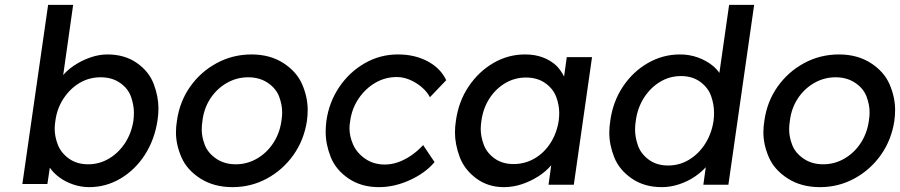

<svg xmlns="http://www.w3.org/2000/svg" viewBox="-20 -760 3703 790"><path d="M347 10Q313 10 281 -1Q249 -12 224.5 -30Q200 -48 185 -70L175 -3H72L178 -740H281L240 -451Q243 -455 247 -459Q267 -480 296 -497.5Q325 -515 357.5 -525.5Q390 -536 422 -536Q493 -536 543 -501Q593 -466 612.5 -414.5Q632 -363 632 -313Q632 -290 628 -264Q616 -185 576 -123Q536 -61 476 -25.5Q416 10 347 10ZM343 -84Q389 -84 428.5 -107.5Q468 -131 494.5 -171.5Q521 -212 529 -264Q531 -281 531 -296Q531 -328 519 -362Q507 -396 474 -419Q441 -442 394 -442Q347 -442 308 -419Q269 -396 242 -355.5Q215 -315 208 -264Q205 -246 205 -230Q205 -198 218 -164.5Q231 -131 263.5 -107.5Q296 -84 343 -84Z M937 10Q860 10 804.5 -25.5Q749 -61 726.5 -113Q704 -165 704 -215Q704 -238 708 -263Q719 -342 762.5 -403.5Q806 -465 872 -500.5Q938 -536 1015 -536Q1091 -536 1146 -500.5Q1201 -465 1223.5 -412.5Q1246 -360 1246 -308Q1246 -286 1243 -263Q1231 -184 1187.5 -122.5Q1144 -61 1078.5 -25.5Q1013 10 937 10ZM950 -84Q997 -84 1037.5 -107.5Q1078 -131 1104.5 -171.5Q1131 -212 1138 -263Q1141 -281 1141 -298Q1141 -329 1128.5 -362.5Q1116 -396 1082 -419Q1048 -442 1001 -442Q954 -442 913 -418.5Q872 -395 845.5 -354.5Q819 -314 813 -263Q810 -244 810 -227Q810 -197 822.5 -164Q835 -131 869 -107.5Q903 -84 950 -84Z M1539 10Q1466 10 1413.5 -26Q1361 -62 1340.5 -114.5Q1320 -167 1320 -217Q1320 -239 1323 -263Q1334 -340 1376 -402Q1418 -464 1481 -500Q1544 -536 1617 -536Q1687 -536 1740 -507.5Q1793 -479 1816 -430L1749 -360Q1737 -383 1714.5 -402Q1692 -421 1665.5 -432Q1639 -443 1613 -443Q1565 -443 1524.5 -419.5Q1484 -396 1456 -355Q1428 -314 1421 -263Q1418 -247 1418 -232Q1418 -199 1433 -165Q1448 -131 1482.5 -107Q1517 -83 1563 -83Q1590 -83 1616.5 -92Q1643 -101 1670 -119Q1697 -137 1721 -163L1768 -93Q1730 -48 1666.5 -19Q1603 10 1539 10Z M2053 10Q1988 10 1939.5 -26Q1891 -62 1871.5 -114Q1852 -166 1852 -215Q1852 -239 1856 -264Q1867 -343 1908.5 -404.5Q1950 -466 2010.5 -501Q2071 -536 2140 -536Q2181 -536 2213 -524Q2245 -512 2268 -491Q2288 -471 2301 -445L2312 -525H2416L2341 0H2237L2248 -80Q2248 -80 2248 -80Q2226 -54 2194.5 -34Q2163 -14 2127 -2Q2091 10 2053 10ZM2093 -85Q2140 -85 2179.5 -108Q2219 -131 2245 -171.5Q2271 -212 2279 -264Q2281 -280 2281 -295Q2281 -328 2268.5 -361.5Q2256 -395 2223.5 -418Q2191 -441 2144 -441Q2098 -441 2059 -418Q2020 -395 1994 -355Q1968 -315 1961 -264Q1958 -246 1958 -229Q1958 -198 1970.5 -164.5Q1983 -131 2015 -108Q2047 -85 2093 -85Z M2703 10Q2631 10 2579.5 -25.5Q2528 -61 2507.5 -112.5Q2487 -164 2487 -213Q2487 -237 2491 -263Q2502 -342 2543 -403.5Q2584 -465 2645.5 -500.5Q2707 -536 2778 -536Q2817 -536 2851.5 -523.5Q2886 -511 2912 -490Q2929 -476 2940 -460L2980 -740H3083L2977 0H2874L2884 -72Q2866 -52 2840 -34Q2811 -14 2775 -2Q2739 10 2703 10ZM2729 -79Q2776 -79 2815.5 -103Q2855 -127 2881.5 -168.5Q2908 -210 2916 -263Q2918 -280 2918 -296Q2918 -330 2906 -364.5Q2894 -399 2861.5 -423Q2829 -447 2782 -447Q2735 -447 2695.5 -423Q2656 -399 2629.5 -357.5Q2603 -316 2596 -263Q2593 -244 2593 -227Q2593 -195 2605 -161Q2617 -127 2649.5 -103Q2682 -79 2729 -79Z M3354 10Q3277 10 3221.5 -25.5Q3166 -61 3143.5 -113Q3121 -165 3121 -215Q3121 -238 3125 -263Q3136 -342 3179.5 -403.5Q3223 -465 3289 -500.5Q3355 -536 3432 -536Q3508 -536 3563 -500.5Q3618 -465 3640.5 -412.5Q3663 -360 3663 -308Q3663 -286 3660 -263Q3648 -184 3604.5 -122.5Q3561 -61 3495.5 -25.5Q3430 10 3354 10ZM3367 -84Q3414 -84 3454.5 -107.5Q3495 -131 3521.5 -171.5Q3548 -212 3555 -263Q3558 -281 3558 -298Q3558 -329 3545.5 -362.5Q3533 -396 3499 -419Q3465 -442 3418 -442Q3371 -442 3330 -418.5Q3289 -395 3262.5 -354.5Q3236 -314 3230 -263Q3227 -244 3227 -227Q3227 -197 3239.5 -164Q3252 -131 3286 -107.5Q3320 -84 3367 -84Z"/></svg>

Font: Lexend
Style: Italic
Weight: 400
Italic angle: -8.13011°
Designer: Bonnie Shaver-Troup, Thomas Jockin
Foundry: Lexend
Version: Version 1.007